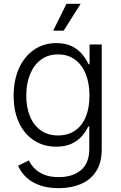

<svg xmlns="http://www.w3.org/2000/svg" viewBox="-20 -775 635 1010"><path d="M289.1 214.8Q232.9 214.8 190.2 200Q147.5 185.1 118.7 158.2Q89.8 131.3 75.2 96.7L131.8 68.8Q142.6 91.8 162.6 111.8Q182.6 131.8 213.6 144.3Q244.6 156.7 289.1 156.7Q362.3 156.7 406 119.9Q449.7 83 449.7 8.3V-109.9H444.3Q432.1 -83 410.6 -58.6Q389.2 -34.2 356 -18.8Q322.8 -3.4 275.4 -3.4Q210.4 -3.4 159.9 -35.6Q109.4 -67.9 80.6 -128.2Q51.8 -188.5 51.8 -271.5Q51.8 -354 80.1 -416.3Q108.4 -478.5 159.2 -513.4Q210 -548.3 276.9 -548.3Q324.7 -548.3 357.9 -531.7Q391.1 -515.1 412.6 -489.3Q434.1 -463.4 445.8 -437H451.2V-541H515.1V11.2Q515.1 80.6 485.8 126Q456.5 171.4 405.3 193.1Q354 214.8 289.1 214.8ZM285.2 -62.5Q337.4 -62.5 374.5 -87.9Q411.6 -113.3 431.2 -160.4Q450.7 -207.5 450.7 -272.5Q450.7 -335.9 431.4 -384.8Q412.1 -433.6 375 -461.2Q337.9 -488.8 285.2 -488.8Q231.9 -488.8 194.6 -460.4Q157.2 -432.1 137.7 -383.3Q118.2 -334.5 118.2 -272.5Q118.2 -209.5 137.9 -162.4Q157.7 -115.2 195.1 -88.9Q232.4 -62.5 285.2 -62.5ZM259.8 -613.8 329.6 -754.9H404.3L314.9 -613.8Z"/></svg>

Font: Inter 17pt Light
Style: Regular
Weight: 300
Version: Version 4.001;git-66647c0bb